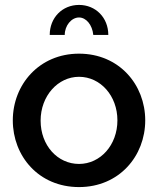

<svg xmlns="http://www.w3.org/2000/svg" viewBox="-20 -750 642 780"><path d="M243 -608C243 -646 270 -679 301 -679C330 -679 355 -649 359 -608H420C420 -678 369 -730 301 -730C233 -730 182 -678 182 -608ZM32 -261C32 -116 137 10 301 10C464 10 570 -116 570 -261C570 -406 464 -532 301 -532C139 -532 32 -406 32 -261ZM301 -84C214 -84 145 -159 145 -260C145 -360 215 -438 301 -438C388 -438 457 -361 457 -261C457 -161 388 -84 301 -84Z"/></svg>

Font: FIGSv2-sans-serif SemiBold
Style: Regular
Weight: 600
Designer: Matt McInerney, Pablo Impallari, Rodrigo Fuenzalida,Mirko Velimirovic
Foundry: Matt McInerney, Pablo Impallari, Rodrigo Fuenzalida
Version: Version 4.021;hotconv 1.0.109;makeotfexe 2.5.65596